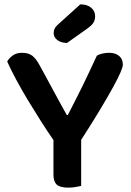

<svg xmlns="http://www.w3.org/2000/svg" viewBox="-20 -853 602 880"><path d="M543 -557Q543 -546 532 -520.5Q521 -495 498 -453Q475 -411 439 -351Q403 -291 352 -212V-1Q344 1 327.5 4Q311 7 293 7Q255 7 240 -7Q225 -21 225 -53V-211Q198 -250 168 -297Q138 -344 109 -392Q80 -440 55 -486.5Q30 -533 13 -571Q21 -586 38 -598.5Q55 -611 81 -611Q110 -611 127.5 -598Q145 -585 162 -553Q170 -539 187.5 -506.5Q205 -474 224.5 -438Q244 -402 261.5 -370Q279 -338 286 -326H291Q310 -363 327 -396.5Q344 -430 360 -462.5Q376 -495 391.5 -528.5Q407 -562 424 -598Q436 -605 451.5 -608Q467 -611 481 -611Q508 -611 525.5 -597Q543 -583 543 -557ZM348 -833Q380 -833 398 -817.5Q416 -802 416 -779Q416 -762 408.5 -749.5Q401 -737 380 -722L287 -656Q258 -657 242 -670Q226 -683 226 -701Q226 -712 230 -721Q234 -730 245 -740Z"/></svg>

Font: Baloo Paaji 2 SemiBold
Style: Regular
Weight: 600
Designer: Shuchita Grover, Noopur Datye and Ek Type
Foundry: Ek Type
Version: Version 1.640;hotconv 1.0.111;makeotfexe 2.5.65597; ttfautoh